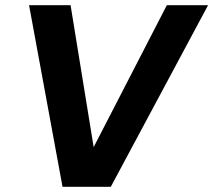

<svg xmlns="http://www.w3.org/2000/svg" viewBox="-20 -720 822 740"><path d="M221 0 92 -700H252L341 -153L623 -700H782L407 0Z"/></svg>

Font: DM Sans 20pt Black
Style: Italic
Weight: 900
Italic angle: -10°
Version: Version 4.004;gftools[0.9.30]